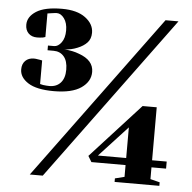

<svg xmlns="http://www.w3.org/2000/svg" viewBox="-51 -761 810 812"><g transform="rotate(5 353.5 -355.0)"><path d="M30 -440Q30 -463 43.5 -476.5Q57 -490 80 -490Q88 -490 95 -488.5Q102 -487 105 -487L115 -485V-385L128 -382Q144 -380 155 -380Q185 -380 202.5 -399.5Q220 -419 220 -455Q220 -492 203.5 -511Q187 -530 160 -530H134V-550H160Q177 -550 191 -569Q205 -588 205 -620Q205 -652 191 -671Q177 -690 160 -690Q152 -690 144 -688.5Q136 -687 133 -687L120 -685V-585L110 -582Q96 -580 85 -580Q62 -580 48.5 -593.5Q35 -607 35 -630Q35 -664 71 -687Q107 -710 180 -710Q244 -710 279.5 -683.5Q315 -657 315 -620Q315 -594 300 -578Q285 -562 260 -552Q234 -541 205 -540Q242 -537 267 -527Q330 -505 330 -455Q330 -414 291 -387Q252 -360 175 -360Q102 -360 66 -383Q30 -406 30 -440ZM105 0 620 -700H675L160 0ZM465 0V-15L505 -25V-75H360L345 -100L555 -330H615V-105H677V-75H615V-25L655 -15V0ZM385 -105H505V-235Z"/></g></svg>

Font: Yeseva One
Style: Regular
Weight: 400
Designer: Jovanny Lemonad
Foundry: Jovanny Lemonad
Version: Version 2.000